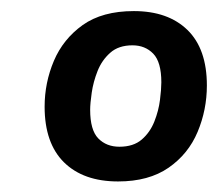

<svg xmlns="http://www.w3.org/2000/svg" viewBox="-20 -678 402 355"><path d="M198.3 -342.5Q134.2 -342.5 98.3 -377.9Q62.5 -413.3 62.5 -480.8Q62.5 -525 79.6 -565.4Q96.7 -605.8 132.9 -631.7Q169.2 -657.5 227.5 -657.5Q290.8 -657.5 326.7 -622.5Q362.5 -587.5 362.5 -520Q362.5 -475 345.4 -434.2Q328.3 -393.3 291.7 -367.9Q255 -342.5 198.3 -342.5ZM200.8 -406.7Q226.7 -406.7 242.1 -420Q257.5 -433.3 265.4 -453.3Q273.3 -473.3 275.8 -493.3Q278.3 -513.3 278.3 -525.8Q278.3 -563.3 263.3 -578.8Q248.3 -594.2 225 -594.2Q199.2 -594.2 183.8 -580.4Q168.3 -566.7 160.4 -546.7Q152.5 -526.7 149.6 -506.7Q146.7 -486.7 146.7 -475Q146.7 -437.5 161.7 -422.1Q176.7 -406.7 200.8 -406.7Z"/></svg>

Font: Familjen Grotesk Medium
Style: Italic
Weight: 500
Italic angle: -9.46201°
Designer: Anders Wikstroem, Jonas Baeckman, Matilda Gysing, Kristian Moeller
Foundry: Familjen STHLM AB
Version: Version 2.002; ttfautohint (v1.8.4.7-5d5b)